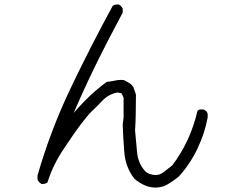

<svg xmlns="http://www.w3.org/2000/svg" viewBox="-20 -809 1040 870"><path d="M684 41Q636 41 588 0Q549 -52 543.5 -116.5Q538 -181 536 -245L540 -276V-366L531 -386L513 -390Q472 -383 442 -351Q419 -326 396 -305Q353 -262 274 -142Q221 -66 195 18Q185 25 169 25Q154 16 150 5V-14Q208 -216 299 -407Q390 -598 491 -783Q500 -789 517 -789Q529 -784 536 -770V-752Q395 -489 314 -297Q386 -382 464 -438Q484 -440 502 -444Q514 -447 528 -447L542 -446Q553 -440 564.5 -433.5Q576 -427 584 -415L596 -381Q596 -276 592 -218Q597 -170 601 -120.5Q605 -71 637 -34Q655 -16 687 -16Q707 -16 729 -35L760 -59Q842 -166 875 -307Q881 -313 887 -313H902Q917 -308 921 -293V-277Q908 -205 874 -134Q840 -63 789 -8Q767 10 741 25.5Q715 41 684 41Z"/></svg>

Font: Yozai
Style: Regular
Weight: 400
Designer: LXGW / Y.OzVox
Foundry: LXGW / Y.OzVox
Version: Version 0.861;October 22, 2024